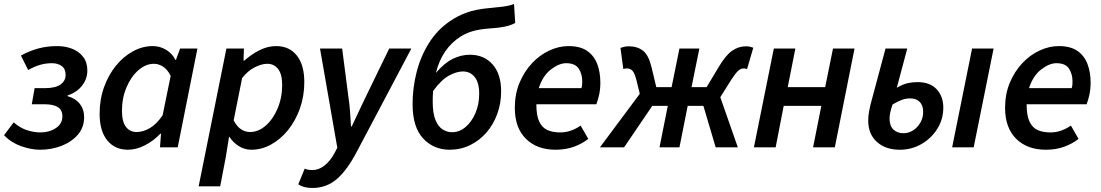

<svg xmlns="http://www.w3.org/2000/svg" viewBox="-30 -732 5469 954"><path d="M169 12Q125 12 75.5 -5.5Q26 -23 -10 -60L38 -124Q70 -96 104.5 -85Q139 -74 171 -74Q215 -74 247.5 -95.5Q280 -117 280 -154Q280 -186 257 -200Q234 -214 190 -214H128L142 -294H192Q245 -294 270.5 -312Q296 -330 296 -360Q296 -390 276.5 -404Q257 -418 228 -418Q198 -418 170 -410Q142 -402 110 -384L74 -456Q118 -480 161.5 -491.5Q205 -503 254 -503Q295 -503 329 -489.5Q363 -476 383.5 -449Q404 -422 404 -382Q404 -339 377 -305.5Q350 -272 306 -258V-254Q344 -244 366 -216.5Q388 -189 388 -150Q388 -99 357 -63Q326 -27 276 -7.5Q226 12 169 12Z M605 12Q541 12 503 -34.5Q465 -81 465 -167Q465 -238 487 -299Q509 -360 546 -405.5Q583 -451 630.5 -477Q678 -503 729 -503Q765 -503 795.5 -484.5Q826 -466 842 -434H844L865 -491H951L853 0H765L770 -68H767Q733 -32 690 -10Q647 12 605 12ZM649 -76Q681 -76 714.5 -95.5Q748 -115 778 -159L818 -355Q802 -387 780 -401Q758 -415 735 -415Q694 -415 657.5 -383Q621 -351 598.5 -298Q576 -245 576 -182Q576 -128 595.5 -102Q615 -76 649 -76Z M957 194 1095 -491H1182L1180 -431H1184Q1219 -462 1259.5 -482.5Q1300 -503 1342 -503Q1407 -503 1444.5 -456.5Q1482 -410 1482 -324Q1482 -254 1460 -192.5Q1438 -131 1401 -85.5Q1364 -40 1317 -14Q1270 12 1219 12Q1185 12 1156.5 -6Q1128 -24 1110 -52H1108L1092 48L1064 194ZM1212 -76Q1254 -76 1290.5 -108Q1327 -140 1349.5 -193.5Q1372 -247 1372 -310Q1372 -363 1352 -389Q1332 -415 1298 -415Q1270 -415 1235.5 -397.5Q1201 -380 1173 -344L1131 -134Q1147 -103 1168 -89.5Q1189 -76 1212 -76Z M1522 202Q1479 202 1452 184L1484 106Q1499 113 1522 113Q1554 113 1583 90Q1612 67 1633 27L1646 2L1560 -491H1670L1702 -244Q1707 -213 1709.5 -174.5Q1712 -136 1714 -104H1718Q1734 -137 1751 -174.5Q1768 -212 1784 -244L1904 -491H2014L1746 16Q1697 111 1645 156.5Q1593 202 1522 202Z M2120 -228Q2120 -168 2134 -135Q2148 -102 2170 -88.5Q2192 -75 2216 -75Q2253 -75 2283.5 -101Q2314 -127 2332.5 -170.5Q2351 -214 2351 -266Q2351 -322 2328.5 -349.5Q2306 -377 2270 -377Q2239 -377 2201 -356.5Q2163 -336 2122 -280Q2121 -267 2120.5 -254.5Q2120 -242 2120 -228ZM2204 12Q2125 12 2072.5 -44Q2020 -100 2020 -215Q2020 -295 2040 -373.5Q2060 -452 2101 -517.5Q2142 -583 2203 -625Q2241 -652 2287.5 -669Q2334 -686 2402 -692Q2446 -696 2473 -699.5Q2500 -703 2524 -712L2530 -618Q2509 -606 2477 -599.5Q2445 -593 2407 -591Q2353 -587 2320 -577.5Q2287 -568 2258 -550Q2166 -491 2136 -370Q2179 -420 2220.5 -440Q2262 -460 2305 -460Q2375 -460 2417.5 -412Q2460 -364 2460 -278Q2460 -219 2441 -166.5Q2422 -114 2387.5 -74Q2353 -34 2306 -11Q2259 12 2204 12Z M2783 -418Q2748 -418 2707.5 -387Q2667 -356 2647 -294H2859Q2862 -305 2862.5 -311.5Q2863 -318 2863 -328Q2863 -364 2845.5 -391Q2828 -418 2783 -418ZM2731 12Q2638 12 2583 -42.5Q2528 -97 2528 -196Q2528 -265 2551.5 -321Q2575 -377 2613.5 -418Q2652 -459 2699.5 -481Q2747 -503 2795 -503Q2853 -503 2887.5 -479Q2922 -455 2937.5 -414Q2953 -373 2953 -322Q2953 -289 2947 -261.5Q2941 -234 2933 -214H2635Q2635 -158 2649.5 -127.5Q2664 -97 2690.5 -85.5Q2717 -74 2753 -74Q2782 -74 2808 -83.5Q2834 -93 2855 -108L2893 -42Q2863 -18 2822 -3Q2781 12 2731 12Z M2951 0 3149 -266 3132 -335Q3123 -370 3112 -381Q3101 -392 3085 -392Q3076 -392 3067 -389L3053 -494Q3061 -497 3072 -499.5Q3083 -502 3093 -502Q3137 -502 3165 -480Q3193 -458 3207 -399L3231 -299H3307L3346 -491H3445L3406 -299H3481L3541 -399Q3576 -458 3608 -480Q3640 -502 3677 -502Q3688 -502 3697.5 -499.5Q3707 -497 3713 -495L3682 -389Q3673 -392 3665 -392Q3651 -392 3638 -380.5Q3625 -369 3603 -335L3549 -249L3636 0H3526L3465 -206H3387L3346 0H3247L3288 -206H3211L3071 0Z M3716 0 3815 -491H3922L3884 -299H4070L4109 -491H4216L4118 0H4010L4051 -206H3864L3824 0Z M4441 12Q4370 12 4327 -27Q4284 -66 4284 -132Q4284 -155 4288 -177Q4292 -199 4295 -211L4370 -491H4478L4426 -296Q4455 -313 4479 -318.5Q4503 -324 4529 -324Q4591 -324 4624 -288.5Q4657 -253 4657 -197Q4657 -139 4627 -91.5Q4597 -44 4548 -16Q4499 12 4441 12ZM4460 -70Q4484 -70 4506.5 -84Q4529 -98 4543 -122.5Q4557 -147 4557 -176Q4557 -208 4540 -225.5Q4523 -243 4492 -243Q4472 -243 4453 -236.5Q4434 -230 4405 -213Q4390 -170 4390 -144Q4390 -106 4409.5 -88Q4429 -70 4460 -70ZM4701 0 4800 -491H4907L4808 0Z M5219 -418Q5184 -418 5143.5 -387Q5103 -356 5083 -294H5295Q5298 -305 5298.5 -311.5Q5299 -318 5299 -328Q5299 -364 5281.5 -391Q5264 -418 5219 -418ZM5167 12Q5074 12 5019 -42.5Q4964 -97 4964 -196Q4964 -265 4987.5 -321Q5011 -377 5049.5 -418Q5088 -459 5135.5 -481Q5183 -503 5231 -503Q5289 -503 5323.5 -479Q5358 -455 5373.5 -414Q5389 -373 5389 -322Q5389 -289 5383 -261.5Q5377 -234 5369 -214H5071Q5071 -158 5085.5 -127.5Q5100 -97 5126.5 -85.5Q5153 -74 5189 -74Q5218 -74 5244 -83.5Q5270 -93 5291 -108L5329 -42Q5299 -18 5258 -3Q5217 12 5167 12Z"/></svg>

Font: Source Sans 3 Semibold
Style: Italic
Weight: 600
Italic angle: -11°
Designer: Paul D. Hunt
Foundry: Adobe
Version: Version 3.052;hotconv 1.1.0;makeotfexe 2.6.0